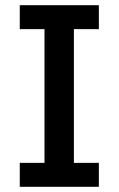

<svg xmlns="http://www.w3.org/2000/svg" viewBox="-20 -718 456 738"><path d="M360 0V-92H264V-606H360V-698H56V-606H151V-92H56V0Z"/></svg>

Font: IBM Plex Thai Looped Medium
Style: Regular
Weight: 500
Designer: Mike Abbink, Paul van der Laan, Pieter van Rosmalen, Ben Mitchell, Mark Frömberg
Foundry: Bold Monday
Version: Version 1.0